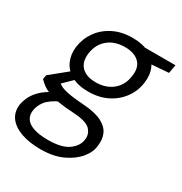

<svg xmlns="http://www.w3.org/2000/svg" viewBox="-193 -634 925 976"><g transform="rotate(30 269.5 -145.5)"><path d="M181 217Q116 217 68 200Q20 183 -4 151.5Q-28 120 -23 76Q-20 54 -8.5 28.5Q3 3 28 -22Q53 -47 95 -68L149 -44Q96 -19 75 8.5Q54 36 50 68Q47 95 60.5 115Q74 135 106.5 146Q139 157 191 157Q272 157 311 128Q350 99 354 60Q359 27 335 2Q311 -23 238 -27Q182 -30 144.5 -36.5Q107 -43 83 -52.5Q59 -62 43 -74Q27 -86 15 -99L19 -123L127 -211L171 -189L86 -106L92 -134Q103 -124 113 -117.5Q123 -111 139.5 -106Q156 -101 184.5 -96.5Q213 -92 261 -89Q329 -84 367 -64.5Q405 -45 418.5 -14Q432 17 426 56Q423 94 392.5 131Q362 168 309 192.5Q256 217 181 217ZM245 -158Q184 -158 145 -180.5Q106 -203 89.5 -241Q73 -279 79 -325Q86 -376 115.5 -417.5Q145 -459 193.5 -483.5Q242 -508 306 -508Q367 -508 406 -486Q445 -464 461.5 -426Q478 -388 471 -341Q465 -291 435 -249Q405 -207 356.5 -182.5Q308 -158 245 -158ZM255 -218Q314 -218 353.5 -250.5Q393 -283 400 -340Q408 -392 379.5 -420Q351 -448 296 -448Q236 -448 197 -416Q158 -384 150 -327Q143 -275 171 -246.5Q199 -218 255 -218ZM373 -432 358 -496H563L554 -446Z"/></g></svg>

Font: DM Sans 36pt Light
Style: Italic
Weight: 300
Italic angle: -10°
Designer: Colophon Foundry, Jonny Pinhorn
Foundry: Colophon Foundry
Version: Version 4.004;gftools[0.9.30]